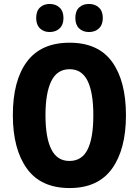

<svg xmlns="http://www.w3.org/2000/svg" viewBox="-20 -941 702 971"><path d="M617 -358Q617 -186 546.5 -88Q476 10 332 10Q187 10 116 -88.5Q45 -187 45 -359Q45 -534 116.5 -629.5Q188 -725 332 -725Q477 -725 547 -628Q617 -531 617 -358ZM210 -358Q210 -245 239.5 -186Q269 -127 331 -127Q394 -127 423 -185Q452 -243 452 -358Q452 -473 423 -532Q394 -591 332 -591Q269 -591 239.5 -531Q210 -471 210 -358ZM163 -850Q163 -885 182 -903Q201 -921 231 -921Q262 -921 281.5 -902.5Q301 -884 301 -850Q301 -816 281.5 -797.5Q262 -779 231 -779Q201 -779 182 -797.5Q163 -816 163 -850ZM361 -850Q361 -885 380 -903Q399 -921 430 -921Q461 -921 480.5 -902.5Q500 -884 500 -850Q500 -816 480.5 -797.5Q461 -779 430 -779Q399 -779 380 -797.5Q361 -816 361 -850Z"/></svg>

Font: Noto Sans Hebrew Condensed ExtraBold
Style: Regular
Weight: 800
Width: 3
Designer: Monotype Design Team
Foundry: Monotype Imaging Inc.
Version: Version 2.004; ttfautohint (v1.8.4.7-5d5b)